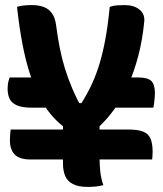

<svg xmlns="http://www.w3.org/2000/svg" viewBox="-20 -728 640 756"><path d="M18 -423H193L196 -304H106Q67 -304 46 -313.5Q25 -323 17.5 -339.5Q10 -356 10 -379Q10 -388 11 -396Q12 -404 14 -410.5Q16 -417 18 -423ZM371 -423H523Q562 -423 576 -409Q590 -395 590 -360Q590 -352 589 -342Q588 -332 587 -323Q586 -314 584 -304H367ZM579 -100H101Q57 -100 38 -119.5Q19 -139 19 -176Q19 -183 19.5 -189.5Q20 -196 20.5 -203.5Q21 -211 22 -218H485Q522 -218 543 -210Q564 -202 572.5 -182.5Q581 -163 581 -129Q581 -124 580.5 -119Q580 -114 580 -109.5Q580 -105 579 -100ZM372 -231Q372 -209 372 -187Q372 -165 372 -145.5Q372 -126 372 -109Q372 -79 375 -51.5Q378 -24 387 1Q378 3 371 4.5Q364 6 356.5 6.5Q349 7 341.5 7.5Q334 8 326 8Q288 8 266.5 -3.5Q245 -15 236.5 -35.5Q228 -56 228 -84Q228 -95 228 -111Q228 -127 228 -146.5Q228 -166 228 -187.5Q228 -209 228 -231Q201 -252 177 -281.5Q153 -311 133.5 -349.5Q114 -388 97.5 -438.5Q81 -489 68.5 -554Q56 -619 47 -701Q57 -704 66.5 -705.5Q76 -707 85.5 -707.5Q95 -708 105 -708Q131 -708 151 -701Q171 -694 184 -676.5Q197 -659 201 -628Q207 -582 215 -541Q223 -500 235 -460.5Q247 -421 264 -381Q281 -341 306 -295L262 -322H330L284 -296Q311 -336 332 -377Q353 -418 368 -464.5Q383 -511 394 -569Q405 -627 412 -701Q427 -706 441 -707Q455 -708 470 -708Q508 -708 529.5 -690Q551 -672 548 -643Q541 -571 524.5 -508Q508 -445 484.5 -393Q461 -341 432 -300.5Q403 -260 372 -231Z"/></svg>

Font: Recursive Monospace Casual
Style: Bold
Weight: 700
Version: Version 1.047